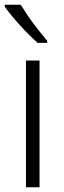

<svg xmlns="http://www.w3.org/2000/svg" viewBox="-27 -786 268 806"><path d="M139 0H82V-532H139ZM60 -766Q73 -745 92 -717Q111 -689 132.5 -662Q154 -635 171 -615V-606H131Q113 -622 93.5 -641.5Q74 -661 55 -682Q36 -703 20 -722.5Q4 -742 -7 -758V-766Z"/></svg>

Font: Noto Sans Display Light
Style: Regular
Weight: 300
Designer: Monotype Design Team
Foundry: Monotype Imaging Inc.
Version: Version 2.003